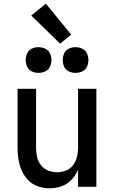

<svg xmlns="http://www.w3.org/2000/svg" viewBox="-20 -1010 616 1038"><path d="M249 8Q281 8 312.5 -3Q344 -14 366.5 -38Q389 -62 402 -92V0H501V-530H402V-210Q402 -186 396 -161.5Q390 -137 375 -117Q360 -97 336.5 -88Q313 -79 288 -79Q264 -79 240.5 -88Q217 -97 201.5 -117Q186 -137 180.5 -161.5Q175 -186 175 -210V-530H75V-210Q75 -179 80 -147.5Q85 -116 98 -87Q111 -58 133.5 -35Q156 -12 186.5 -2Q217 8 249 8ZM388 -616Q407 -616 424.5 -624Q442 -632 450 -649Q458 -666 458 -685Q458 -704 450 -721.5Q442 -739 424.5 -747Q407 -755 388 -755Q369 -755 352 -747Q335 -739 327 -721.5Q319 -704 319 -685Q319 -666 327 -649Q335 -632 352 -624Q369 -616 388 -616ZM188 -616Q207 -616 224.5 -624Q242 -632 250 -649Q258 -666 258 -685Q258 -704 250 -721.5Q242 -739 224.5 -747Q207 -755 188 -755Q169 -755 152 -747Q135 -739 127 -721.5Q119 -704 119 -685Q119 -666 127 -649Q135 -632 152 -624Q169 -616 188 -616ZM305 -774 365 -823 228 -990 149 -926Z"/></svg>

Font: Iosevka Sparkle Medium
Style: Regular
Weight: 500
Designer: Belleve Invis
Foundry: Belleve Invis
Version: Version 4.5.0; ttfautohint (v1.8.3)